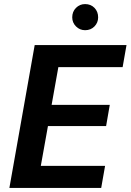

<svg xmlns="http://www.w3.org/2000/svg" viewBox="-20 -921 640 941"><path d="M26 0 150 -700H600L581 -592H266L233 -407H518L500 -303H215L180 -108H495L476 0ZM397 -773Q371 -773 352.5 -791.5Q334 -810 334 -836Q334 -864 352.5 -882.5Q371 -901 397 -901Q425 -901 443 -882.5Q461 -864 461 -836Q461 -810 443 -791.5Q425 -773 397 -773Z"/></svg>

Font: DM Sans 12pt
Style: Bold Italic
Weight: 700
Italic angle: -10°
Version: Version 4.004;gftools[0.9.30]